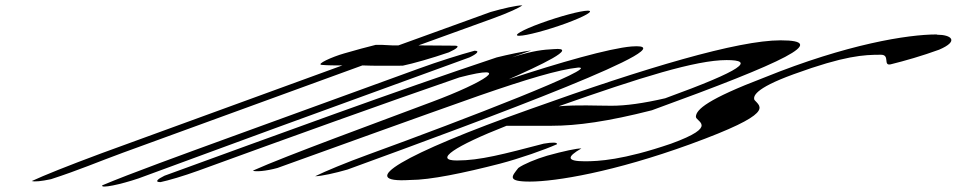

<svg xmlns="http://www.w3.org/2000/svg" viewBox="-20 -650 3583 719"><path d="M1269 -450C1223 -437 1162 -409 1185 -407C1209 -405 1233 -405 1262 -405C957 -294 657 -184 360 -76C231 -28 144 7 99 28C111 31 133 29 171 21C276 -13 347 -44 440 -78C731 -184 1035 -295 1337 -405C1382 -403 1437 -404 1488 -404C1527 -412 1597 -432 1661 -454C1692 -468 1704 -479 1683 -479C1636 -479 1593 -480 1547 -480C1642 -514 1730 -546 1826 -581C1884 -602 1927 -622 1936 -630C1914 -630 1862 -618 1817 -605C1696 -561 1589 -522 1472 -480C1437 -479 1422 -483 1387 -482C1354 -474 1314 -463 1269 -450Z M2005 -563C1936 -538 1898 -516 1924 -516C1951 -516 2029 -537 2098 -562C2169 -588 2208 -610 2181 -610C2155 -610 2076 -589 2005 -563ZM825 -130C674 -75 462 2 363 44C355 57 431 41 499 18C661 -41 862 -116 1016 -172L1738 -435C1766 -448 1778 -460 1757 -460C1705 -446 1622 -420 1548 -393Z M596 8C569 21 558 32 581 32C610 26 668 9 723 -11C1055 -132 1427 -266 1700 -360C1911 -415 1792 -341 1599 -269C1395 -192 1054 -68 927 -11C935 -6 976 -9 1019 -21C1269 -111 1520 -202 1775 -292C1954 -354 2071 -389 2145 -397C2235 -402 1724 -204 1361 -72C1273 -40 1199 -9 1160 10C1183 10 1236 -2 1281 -15C1811 -208 2581 -494 2345 -476C2262 -469 2076 -416 1885 -353C1998 -403 2153 -475 2053 -466C2016 -464 1977 -461 1897 -435L1969 -461C1941 -458 1880 -445 1840 -435C1456 -307 1025 -148 596 8Z M1967 -242C1487 -72 1307 37 1516 24C1591 24 1716 -2 1852 -37C1928 -57 2019 -89 2066 -110C2067 -117 2051 -118 2016 -112C1866 -73 1778 -49 1691 -49C1603 -49 1681 -102 1877 -179H2046C2141 -179 2256 -195 2421 -237C2927 -421 3086 -499 2903 -499C2744 -499 2399 -397 1967 -242ZM2072 -252C2378 -360 2586 -425 2701 -425C2805 -425 2768 -390 2471 -282C2389 -263 2323 -254 2270 -254C2207 -254 2148 -258 2072 -252Z M2029 -67C1988 -55 1940 -35 1921 -21C1898 9 1875 30 1964 30C2061 30 2279 -6 2565 -110C2886 -227 2828 -249 2805 -276C2801 -288 2801 -317 2952 -372C3144 -442 3215 -445 3279 -445C3314 -445 3286 -403 3315 -409C3368 -422 3434 -441 3497 -464C3574 -497 3541 -520 3490 -520L3487 -521C3380 -521 3152 -485 2843 -360C2628 -278 2588 -240 2586 -214C2583 -194 2677 -179 2493 -112C2312 -50 2220 -46 2170 -46C2102 -46 2101 -62 2157 -94C2142 -95 2090 -84 2029 -67Z"/></svg>

Font: Snowfall
Style: UltraObl
Weight: 400
Designer: Jasper
Foundry: Cannot Into Space Fonts
Version: Version 0.9